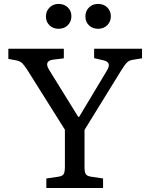

<svg xmlns="http://www.w3.org/2000/svg" viewBox="-20 -945 756 965"><path d="M212.9 0V-47.9L274.9 -57.1Q293.9 -60.1 300 -70.1Q306.2 -80.1 306.2 -107.9V-293L119.1 -590.8Q106 -611.8 94 -625Q82 -638.2 59.1 -642.1L22 -648.9V-700.2H300.8V-651.9L246.1 -645Q224.1 -642.1 218.5 -629.6Q212.9 -617.2 226.1 -595.2L373 -357.9H377.9L517.1 -589.8Q530.3 -610.8 526.1 -624Q522 -637.2 499 -642.1L453.1 -652.8V-700.2H693.8V-651.9L645 -644Q628.9 -641.1 618.4 -631.1Q607.9 -621.1 587.9 -588.9L404.8 -292V-104Q404.8 -79.1 411.4 -69.6Q418 -60.1 437 -57.1L498 -47.9V0ZM473.1 -800.3Q445.3 -800.3 427.2 -817.6Q409.2 -835 409.2 -862.3Q409.2 -889.2 427 -907.2Q444.8 -925.3 473.1 -925.3Q501 -925.3 519 -907.7Q537.1 -890.1 537.1 -863.3Q537.1 -836.4 519 -818.4Q501 -800.3 473.1 -800.3ZM273.9 -800.3Q247.1 -800.3 229 -817.6Q210.9 -835 210.9 -862.3Q210.9 -889.2 229 -907.2Q247.1 -925.3 273.9 -925.3Q302.7 -925.3 320.8 -907.7Q338.9 -890.1 338.9 -863.3Q338.9 -836.4 320.8 -818.4Q302.7 -800.3 273.9 -800.3Z"/></svg>

Font: Literata
Style: Regular
Weight: 400
Designer: Latin by Veronika Burian and Jose Scaglione. Greek by Irene Vlachou. Cyrillic by Vera Evstafieva.
Foundry: TypeTogether
Version: Version 3.002